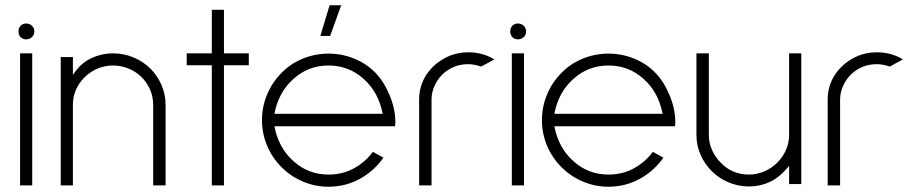

<svg xmlns="http://www.w3.org/2000/svg" viewBox="-20 -702 3479 727"><path d="M50 -583Q50 -596 58 -604.5Q66 -613 79 -613Q92 -613 101 -604.5Q110 -596 110 -583Q110 -570 101 -561.5Q92 -553 79 -553Q66 -553 58 -561.5Q50 -570 50 -583ZM56 0V-500H102V0Z M560 0V-305Q560 -335 548.5 -362Q537 -389 516 -410Q495 -431 466.5 -442.5Q438 -454 408 -454Q368 -454 333 -434Q298 -414 277 -380Q256 -346 256 -305V0H210V-486H256V-418Q284 -462 324.5 -481Q365 -500 408 -500Q448 -500 484.5 -485Q521 -470 549 -443Q576 -416 591.5 -380Q607 -344 607 -305V0Z M828 -455V0H782V-455H687V-500H782V-665H828V-500H922V-455Z M1019 -224Q1035 -141 1092 -91Q1148 -41 1224 -41Q1276 -41 1319 -64Q1362 -87 1392 -127L1432 -105Q1396 -54 1342 -24.5Q1288 5 1224 5Q1173 5 1127 -14.5Q1081 -34 1046 -69Q1011 -104 991.5 -150Q972 -196 972 -247Q972 -298 991.5 -344.5Q1011 -391 1046 -426Q1080 -461 1126.5 -480Q1173 -499 1224 -499Q1275 -499 1321.5 -480Q1368 -461 1402 -426Q1434 -393 1455.5 -341Q1477 -289 1477 -240L1476 -224ZM1092 -404Q1035 -354 1019 -271H1429Q1413 -354 1356 -404Q1300 -454 1224 -454Q1148 -454 1092 -404ZM1230 -566H1193L1228 -682H1272Z M1802 -450Q1775 -459 1753 -459Q1696 -459 1655 -420Q1636 -401 1625 -376Q1614 -351 1614 -325V0H1567V-325Q1567 -378 1595.5 -420.5Q1624 -463 1674 -487Q1710 -504 1753 -504Q1808 -504 1852 -477Z M1912 -583Q1912 -596 1920 -604.5Q1928 -613 1941 -613Q1954 -613 1963 -604.5Q1972 -596 1972 -583Q1972 -570 1963 -561.5Q1954 -553 1941 -553Q1928 -553 1920 -561.5Q1912 -570 1912 -583ZM1918 0V-500H1964V0Z M2079 -224Q2095 -141 2152 -91Q2208 -41 2284 -41Q2336 -41 2379 -64Q2422 -87 2452 -127L2492 -105Q2456 -54 2402 -24.5Q2348 5 2284 5Q2233 5 2187 -14.5Q2141 -34 2106 -69Q2071 -104 2051.5 -150Q2032 -196 2032 -247Q2032 -298 2051.5 -344.5Q2071 -391 2106 -426Q2140 -461 2186.5 -480Q2233 -499 2284 -499Q2335 -499 2381.5 -480Q2428 -461 2462 -426Q2494 -393 2515.5 -341Q2537 -289 2537 -240L2536 -224ZM2152 -404Q2095 -354 2079 -271H2489Q2473 -354 2416 -404Q2360 -454 2284 -454Q2208 -454 2152 -404Z M2968 -5V-74Q2932 -30 2895 -13Q2858 4 2816 4Q2775 4 2738.5 -11.5Q2702 -27 2675 -54Q2648 -81 2632.5 -116.5Q2617 -152 2617 -191V-500H2664V-191Q2664 -161 2676 -134Q2688 -107 2709 -86Q2752 -41 2816 -41Q2846 -41 2874 -53Q2902 -65 2923 -86Q2944 -107 2956 -134Q2968 -161 2968 -191V-500H3014V-5Z M3349 -450Q3322 -459 3300 -459Q3243 -459 3202 -420Q3183 -401 3172 -376Q3161 -351 3161 -325V0H3114V-325Q3114 -378 3142.5 -420.5Q3171 -463 3221 -487Q3257 -504 3300 -504Q3355 -504 3399 -477Z"/></svg>

Font: Sulphur Point Light
Style: Regular
Weight: 300
Designer: Noponies / Dale Sattler
Foundry: Noponies
Version: Version 1.000; ttfautohint (v1.8)